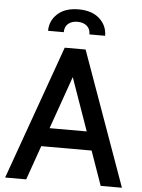

<svg xmlns="http://www.w3.org/2000/svg" viewBox="-60 -952 740 999"><g transform="rotate(5 310.0 -452.5)"><path d="M441 -179H178L115 0H5L255 -700H364L615 0H504ZM407 -276 310 -551 213 -276ZM459 -780H377Q377 -809 358.5 -824.5Q340 -840 310 -840Q280 -840 261.5 -824.5Q243 -809 243 -780H161Q161 -833 200.5 -869Q240 -905 310 -905Q380 -905 419.5 -869Q459 -833 459 -780Z"/></g></svg>

Font: Cabin Medium
Style: Regular
Weight: 500
Designer: Pablo Impallari
Foundry: Pablo Impallari. http://www.impallari.com Igino Marini. http://www.ikern.com
Version: Version 2.001